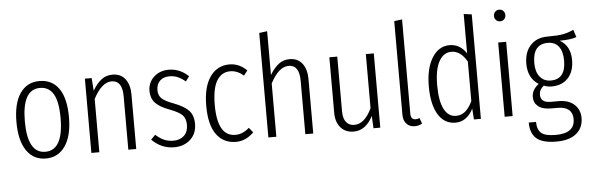

<svg xmlns="http://www.w3.org/2000/svg" viewBox="-56 -947 4134 1347"><g transform="rotate(-5 2011.5 -273.5)"><path d="M235.8 -534.2Q324.7 -534.2 372.8 -465.8Q420.9 -397.5 420.9 -263.2Q420.9 -132.3 371.3 -60.5Q321.8 11.2 234.9 11.2Q147.9 11.2 99.4 -59.8Q50.8 -130.9 50.8 -261.2Q50.8 -393.6 99.9 -463.9Q148.9 -534.2 235.8 -534.2ZM235.8 -485.8Q109.9 -485.8 109.9 -261.2Q109.9 -36.1 234.9 -36.1Q361.8 -36.1 361.8 -263.2Q361.8 -378.9 329.8 -432.4Q297.9 -485.8 235.8 -485.8Z M751.5 -534.2Q808.6 -534.2 840.1 -493.4Q871.6 -452.6 871.6 -382.8V0H815.9V-376Q815.9 -487.8 740.7 -487.8Q670.4 -487.8 611.8 -375V0H555.7V-522.9H603.5L609.9 -433.1Q638.7 -482.4 671.9 -508.3Q705.1 -534.2 751.5 -534.2Z M1146.5 -534.2Q1224.6 -534.2 1285.6 -476.1L1259.8 -441.9Q1231 -465.8 1205.1 -476.8Q1179.2 -487.8 1147.5 -487.8Q1106 -487.8 1080.8 -463.9Q1055.7 -439.9 1055.7 -397.9Q1055.7 -361.3 1078.4 -339.4Q1101.1 -317.4 1160.6 -295.9Q1233.9 -268.1 1265.9 -234.1Q1297.9 -200.2 1297.9 -140.1Q1297.9 -70.8 1252.4 -29.8Q1207 11.2 1138.7 11.2Q1048.8 11.2 981.4 -56.2L1012.7 -87.9Q1041.5 -61.5 1071 -48.3Q1100.6 -35.2 1137.7 -35.2Q1184.1 -35.2 1212.4 -62.3Q1240.7 -89.4 1240.7 -138.2Q1240.7 -182.6 1217.3 -206.8Q1193.8 -231 1127.4 -255.9Q1058.6 -281.2 1029.1 -314Q999.5 -346.7 999.5 -397Q999.5 -456.1 1041.5 -495.1Q1083.5 -534.2 1146.5 -534.2Z M1574.2 -534.2Q1643.1 -534.2 1696.3 -481L1669.4 -446.8Q1626 -485.8 1575.2 -485.8Q1515.1 -485.8 1481.2 -430.9Q1447.3 -376 1447.3 -258.8Q1447.3 -38.1 1574.2 -38.1Q1625.5 -38.1 1671.4 -79.1L1699.2 -44.9Q1643.1 11.2 1574.2 11.2Q1486.3 11.2 1436.8 -56.4Q1387.2 -124 1387.2 -257.8Q1387.2 -391.1 1437.5 -462.6Q1487.8 -534.2 1574.2 -534.2Z M1998 -534.2Q2055.2 -534.2 2086.7 -493.4Q2118.2 -452.6 2118.2 -382.8V0H2062.5V-376Q2062.5 -487.8 1987.3 -487.8Q1917 -487.8 1858.4 -375V0H1802.2V-735.8L1858.4 -743.2V-435.1Q1887.7 -482.9 1920.4 -508.5Q1953.1 -534.2 1998 -534.2Z M2590.3 -522.9V0H2542.5L2538.1 -86.9Q2487.8 11.2 2402.3 11.2Q2344.7 11.2 2311 -27.6Q2277.3 -66.4 2277.3 -131.8V-522.9H2333V-137.2Q2333 -87.4 2353.5 -61.3Q2374 -35.2 2411.1 -35.2Q2483.9 -35.2 2534.2 -142.1V-522.9Z M2833 11.2Q2796.9 11.2 2774.9 -12.2Q2752.9 -35.6 2752.9 -77.1V-735.8L2808.6 -743.2V-79.1Q2808.6 -37.1 2842.8 -37.1Q2856.9 -37.1 2870.6 -43L2884.8 -2.9Q2860.8 11.2 2833 11.2Z M3242.7 -743.2 3298.8 -735.8V0H3250L3244.6 -76.2Q3199.2 11.2 3119.6 11.2Q3041.5 11.2 2998 -59.8Q2954.6 -130.9 2954.6 -258.8Q2954.6 -384.8 3001.2 -459.5Q3047.9 -534.2 3125 -534.2Q3197.3 -534.2 3242.7 -465.8ZM3127 -36.1Q3165.5 -36.1 3193.1 -59.8Q3220.7 -83.5 3242.7 -129.9V-408.2Q3198.2 -486.8 3132.8 -486.8Q3078.1 -486.8 3045.9 -429.4Q3013.7 -372.1 3013.7 -259.8Q3014.2 -148.4 3043.9 -92.3Q3073.7 -36.1 3127 -36.1Z M3493.2 -752Q3511.2 -752 3522.2 -739.7Q3533.2 -727.5 3533.2 -710Q3533.2 -693.4 3522.2 -681.6Q3511.2 -669.9 3493.2 -669.9Q3475.6 -669.9 3464.4 -681.9Q3453.1 -693.8 3453.1 -710Q3453.1 -727.5 3464.4 -739.7Q3475.6 -752 3493.2 -752ZM3522.5 -522.9V0H3466.3V-522.9Z M3999 -565.9 4016.1 -513.2Q3977.1 -498 3897 -498Q3972.2 -455.6 3972.2 -355Q3972.2 -275.4 3929.7 -229.2Q3887.2 -183.1 3813 -183.1Q3784.2 -183.1 3758.8 -193.8Q3726.1 -168.9 3726.1 -132.8Q3726.1 -106 3742.7 -91.1Q3759.3 -76.2 3798.8 -76.2H3853Q3923.3 -76.2 3963.1 -39.6Q4002.9 -2.9 4002.9 55.2Q4002.9 123.5 3954.6 164.3Q3906.2 205.1 3813 205.1Q3715.8 205.1 3673.3 168Q3630.9 130.9 3630.9 55.2H3682.1Q3683.1 110.8 3711.4 134.5Q3739.7 158.2 3813 158.2Q3946.8 158.2 3946.8 58.1Q3946.8 15.1 3920.4 -7.3Q3894 -29.8 3842.8 -29.8H3798.8Q3735.8 -29.8 3705.3 -54.7Q3674.8 -79.6 3674.8 -121.1Q3674.8 -170.9 3724.1 -209Q3649.9 -255.9 3649.9 -356.9Q3649.9 -438.5 3694.1 -486.3Q3738.3 -534.2 3813 -534.2Q3889.2 -534.2 3926 -541.5Q3962.9 -548.8 3999 -565.9ZM3812 -490.2Q3706.1 -490.2 3706.1 -356.9Q3706.1 -294.9 3734.6 -260Q3763.2 -225.1 3811 -225.1Q3916 -225.1 3916 -356Q3916 -419.4 3889.9 -454.8Q3863.8 -490.2 3812 -490.2Z"/></g></svg>

Font: Fira Sans Compressed Light
Style: Regular
Weight: 300
Width: 1
Designer: Carrois Corporate & Edenspiekermann AG
Foundry: Carrois Corporate GbR & Edenspiekermann AG
Version: Version 4.203;PS 004.203;hotconv 1.0.88;makeotf.lib2.5.64775